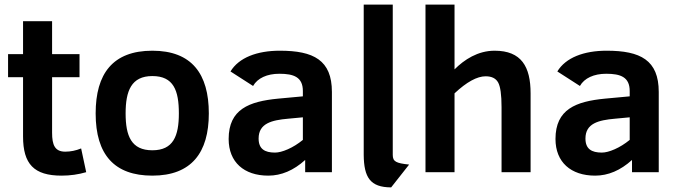

<svg xmlns="http://www.w3.org/2000/svg" viewBox="-20 -747 2945 833"><path d="M206 -171V-412H325V-512H206V-655H80V-512H15V-412H80V-155C80 -35.2 127.5 15 247 15C284.3 15 320 10 354 0L332 -103C309.3 -93.7 286.3 -89 263 -89C217.9 -89 206 -118.3 206 -171Z M641 -527C469.1 -527 395 -426.9 395 -255C395 -75 477 15 641 15C811.1 15 886 -85.2 886 -255C886 -426.4 812 -527 641 -527ZM641 -95C549.6 -95 525 -157.1 525 -255C525 -352.7 549.7 -417 641 -417C733.1 -417 756 -354.4 756 -255C756 -157 731.9 -95 641 -95Z M1194 -527C1095.1 -527 1016.3 -497 980 -437L1078 -374C1097 -407.9 1138.6 -427 1192 -427C1254.5 -427 1294 -412.6 1294 -352V-329L1186 -319C1061.1 -306.8 972 -273.5 972 -144C972 -43.5 1038.7 15 1144 15C1200.7 15 1254 -7.7 1304 -53V0H1420V-348C1420 -486.2 1340.6 -527 1194 -527ZM1102 -146C1102 -211.8 1158.7 -225.7 1230 -232L1294 -238V-140C1272.7 -122.7 1251 -109.2 1229 -99.5C1207 -89.8 1188.3 -85 1173 -85C1128.8 -85 1102 -100.5 1102 -146Z M1558 -75C1558.9 22.7 1586.1 65.7 1677 66L1755 -33C1698 -39 1684 -46 1684 -75V-727H1558Z M2126 -527C2052.8 -527 1994.1 -488.1 1952 -446V-727H1826V0H1952V-342C2004.7 -391.3 2049.7 -416 2087 -416C2113 -416 2131 -407.2 2141 -389.5C2151 -371.8 2156 -336 2156 -282V0H2282V-342C2282 -458 2242 -527 2126 -527Z M2612 -527C2513.1 -527 2434.3 -497 2398 -437L2496 -374C2515 -407.9 2556.6 -427 2610 -427C2672.5 -427 2712 -412.6 2712 -352V-329L2604 -319C2479.1 -306.8 2390 -273.5 2390 -144C2390 -43.5 2456.7 15 2562 15C2618.7 15 2672 -7.7 2722 -53V0H2838V-348C2838 -486.2 2758.6 -527 2612 -527ZM2520 -146C2520 -211.8 2576.7 -225.7 2648 -232L2712 -238V-140C2690.7 -122.7 2669 -109.2 2647 -99.5C2625 -89.8 2606.3 -85 2591 -85C2546.8 -85 2520 -100.5 2520 -146Z"/></svg>

Font: Fog Sans
Style: Bold
Weight: 700
Foundry: Intel Corporation
Version: Version 1.00